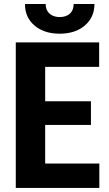

<svg xmlns="http://www.w3.org/2000/svg" viewBox="-20 -918 531 938"><path d="M424.3 -307.6H200.7V-119.1H465.3V0H57.1V-710.9H464.4V-591.3H200.7V-423.3H424.3ZM441.4 -898.4Q441.4 -833.5 394.5 -793.5Q347.7 -753.4 271.5 -753.4Q195.3 -753.4 148.4 -793.5Q101.6 -833.5 102.1 -898.4H203.1Q203.1 -868.2 221.7 -851.6Q240.2 -835 271.5 -834.5Q303.7 -835 321.8 -851.6Q339.8 -868.2 339.8 -898.4Z"/></svg>

Font: RobotoCondensed-Bold
Style: Bold
Weight: 700
Designer: Google
Version: Version 2.001240; 2014